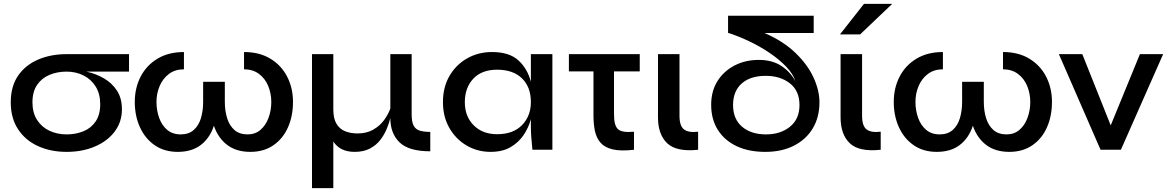

<svg xmlns="http://www.w3.org/2000/svg" viewBox="-20 -780 6096 1000"><path d="M327 11Q244 11 178 -19Q112 -49 74 -107Q36 -165 36 -247Q36 -330 74 -385.5Q112 -441 178 -469.5Q244 -498 327 -498H652V-407H430Q480 -396 522 -371.5Q564 -347 589.5 -307.5Q615 -268 615 -211Q615 -145 577.5 -95Q540 -45 474.5 -17Q409 11 327 11ZM327 -80Q375 -80 415 -96.5Q455 -113 478.5 -148Q502 -183 502 -237Q502 -291 478.5 -329Q455 -367 415 -387Q375 -407 327 -407Q278 -407 237.5 -390Q197 -373 173 -337.5Q149 -302 149 -247Q149 -193 173 -155.5Q197 -118 237.5 -99Q278 -80 327 -80Z M906 11Q836 11 786 -23.5Q736 -58 709 -117Q682 -176 682 -249Q682 -322 712.5 -381Q743 -440 800.5 -474.5Q858 -509 938 -509V-419Q892 -419 860 -395Q828 -371 811.5 -332Q795 -293 795 -249Q795 -205 809 -166Q823 -127 851 -103.5Q879 -80 921 -80Q963 -80 989 -103Q1015 -126 1026.5 -164.5Q1038 -203 1038 -249V-354H1151V-249Q1151 -203 1163 -164.5Q1175 -126 1201 -103Q1227 -80 1270 -80Q1309 -80 1336.5 -103.5Q1364 -127 1378.5 -166Q1393 -205 1393 -249Q1393 -293 1377 -332Q1361 -371 1329 -395Q1297 -419 1251 -419V-509Q1331 -509 1388 -474.5Q1445 -440 1475.5 -381Q1506 -322 1506 -249Q1506 -176 1480 -117Q1454 -58 1404 -23.5Q1354 11 1284 11Q1211 11 1163.5 -25Q1116 -61 1094 -125Q1073 -61 1026 -25Q979 11 906 11Z M2221 8Q2109 8 2061 -38.5Q2013 -85 2013 -165Q2007 -140 1994.5 -109.5Q1982 -79 1961 -51.5Q1940 -24 1907 -6.5Q1874 11 1827 11Q1751 11 1716 -43V200H1605V-498H1716V-211Q1716 -162 1733 -134.5Q1750 -107 1778.5 -96Q1807 -85 1842 -85Q1889 -85 1923.5 -104.5Q1958 -124 1980 -154Q2002 -184 2013 -215V-498H2124V-185Q2124 -145 2134.5 -125.5Q2145 -106 2166.5 -99.5Q2188 -93 2221 -93Z M2535 11Q2467 11 2410.5 -22Q2354 -55 2320.5 -113.5Q2287 -172 2287 -248Q2287 -326 2321 -384.5Q2355 -443 2413 -476Q2471 -509 2543 -509Q2632 -509 2679.5 -466Q2727 -423 2745 -354V-498H2857V0H2753Q2753 -3 2751 -22Q2749 -41 2747 -67Q2745 -93 2745 -118V-159Q2733 -115 2707 -76.5Q2681 -38 2639 -13.5Q2597 11 2535 11ZM2569 -81Q2653 -81 2699 -128.5Q2745 -176 2745 -248Q2745 -327 2698.5 -372Q2652 -417 2569 -417Q2489 -417 2445 -370Q2401 -323 2401 -248Q2401 -173 2447.5 -127Q2494 -81 2569 -81Z M3178 -183Q3178 -125 3199.5 -106.5Q3221 -88 3282 -94V0Q3213 8 3171 -2Q3129 -12 3107.5 -37Q3086 -62 3078.5 -98.5Q3071 -135 3071 -179V-408H2943V-498H3312V-408H3178Z M3616 0Q3504 12 3455.5 -33.5Q3407 -79 3407 -169V-498H3519V-177Q3519 -124 3542.5 -106Q3566 -88 3616 -94Z M3966 11Q3879 11 3816 -19Q3753 -49 3718.5 -104Q3684 -159 3684 -234Q3684 -306 3717 -358Q3750 -410 3806 -439Q3862 -468 3932 -468Q4003 -468 4050.5 -436Q4098 -404 4123 -356Q4111 -395 4074.5 -433Q4038 -471 3987.5 -505Q3937 -539 3881 -565.5Q3825 -592 3775 -608H3772V-698H4218V-608H3962Q4059 -566 4122.5 -505Q4186 -444 4217 -376.5Q4248 -309 4248 -247Q4248 -170 4213.5 -112Q4179 -54 4115.5 -21.5Q4052 11 3966 11ZM3970 -80Q4045 -80 4094.5 -120Q4144 -160 4144 -233Q4144 -307 4094 -346Q4044 -385 3968 -385Q3888 -385 3843 -345Q3798 -305 3798 -233Q3798 -160 3845 -120Q3892 -80 3970 -80Z M4567 0Q4455 12 4406.5 -33.5Q4358 -79 4358 -169V-498H4470V-177Q4470 -124 4493.5 -106Q4517 -88 4567 -94ZM4355 -601 4480 -760H4627L4460 -601Z M4859 11Q4789 11 4739 -23.5Q4689 -58 4662 -117Q4635 -176 4635 -249Q4635 -322 4665.5 -381Q4696 -440 4753.5 -474.5Q4811 -509 4891 -509V-419Q4845 -419 4813 -395Q4781 -371 4764.5 -332Q4748 -293 4748 -249Q4748 -205 4762 -166Q4776 -127 4804 -103.5Q4832 -80 4874 -80Q4916 -80 4942 -103Q4968 -126 4979.5 -164.5Q4991 -203 4991 -249V-354H5104V-249Q5104 -203 5116 -164.5Q5128 -126 5154 -103Q5180 -80 5223 -80Q5262 -80 5289.5 -103.5Q5317 -127 5331.5 -166Q5346 -205 5346 -249Q5346 -293 5330 -332Q5314 -371 5282 -395Q5250 -419 5204 -419V-509Q5284 -509 5341 -474.5Q5398 -440 5428.5 -381Q5459 -322 5459 -249Q5459 -176 5433 -117Q5407 -58 5357 -23.5Q5307 11 5237 11Q5164 11 5116.5 -25Q5069 -61 5047 -125Q5026 -61 4979 -25Q4932 11 4859 11Z M6038 -498 5818 0H5712L5495 -498H5617L5765 -127L5917 -498Z"/></svg>

Font: Syne SemiBold
Style: Regular
Weight: 600
Designer: Lucas Descroix
Foundry: Bonjour Monde
Version: Version 2.200; ttfautohint (v1.8.4)